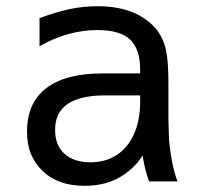

<svg xmlns="http://www.w3.org/2000/svg" viewBox="-20 -580 642 614"><path d="M356 -9.3Q379.4 -21.5 400.9 -40.8Q422.4 -60.1 436 -83Q439 -63 443.8 -42.5Q450.7 -14.6 457 0H547.4L542 -16.1Q534.2 -40 528.8 -71.8Q520.5 -116.7 520 -150.4L518.6 -200.2V-312Q518.6 -385.3 510.7 -419.9Q503.4 -454.1 484.4 -480.5Q457 -517.6 407.2 -539.6Q358.4 -560.1 291.5 -560.1Q245.6 -560.1 202.1 -550.8Q157.2 -541 106.4 -522V-432.1Q150.4 -457.5 197.5 -470.7Q244.6 -483.9 291 -483.9Q362.8 -483.9 395 -454.6Q411.1 -439.9 419.7 -415.3Q428.2 -390.6 428.2 -359.4V-345.2H307.6Q189 -345.2 127.7 -297.9Q66.4 -250.5 66.4 -159.7Q66.4 -118.2 79.1 -87.4Q91.8 -56.6 116.2 -33.2Q165 14.2 250.5 14.2Q310.5 14.2 356 -9.3ZM186 -88.4Q156.2 -115.7 156.2 -164.6Q156.2 -192.4 166 -212.9Q175.8 -233.4 196.3 -247.6Q236.8 -274.9 314.5 -274.9H428.2V-254.9Q428.2 -195.8 408.9 -152.1Q389.6 -108.4 353.8 -84.7Q317.9 -61 269 -61Q216.3 -61 186 -88.4Z"/></svg>

Font: Hack Dev
Style: Regular
Weight: 400
Designer: Christopher Simpkins
Foundry: Christopher Simpkins
Version: Version 2.0315